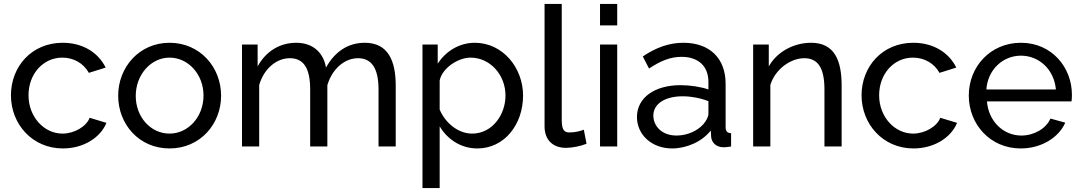

<svg xmlns="http://www.w3.org/2000/svg" viewBox="-20 -750 5535 983"><path d="M302 10C407 10 494 -45 525 -121L439 -147C423 -103 361 -66 300 -66C205 -66 126 -152 126 -262C126 -373 202 -455 299 -455C357 -455 408 -426 435 -377L521 -404C483 -481 404 -531 301 -531C142 -531 36 -409 36 -262C36 -115 145 10 302 10Z M585 -260C585 -115 691 10 848 10C1005 10 1112 -115 1112 -260C1112 -406 1004 -531 848 -531C693 -531 585 -406 585 -260ZM848 -66C752 -66 675 -150 675 -259C675 -368 753 -455 848 -455C944 -455 1022 -369 1022 -261C1022 -152 944 -66 848 -66Z M2006 0V-312C2006 -437 1968 -531 1848 -531C1763 -531 1695 -487 1649 -404C1637 -478 1584 -531 1497 -531C1412 -531 1341 -487 1299 -410V-522H1219V0H1307V-315C1331 -397 1394 -452 1464 -452C1533 -452 1568 -403 1568 -292V0H1656V-314C1680 -395 1742 -452 1813 -452C1882 -452 1918 -401 1918 -292V0Z M2231 -103C2270 -38 2338 10 2424 10C2562 10 2658 -112 2658 -261C2658 -403 2554 -531 2411 -531C2332 -531 2262 -488 2221 -424V-522H2143V213H2231ZM2568 -261C2568 -162 2500 -66 2397 -66C2326 -66 2260 -120 2231 -189V-338C2244 -402 2326 -455 2389 -455C2490 -455 2568 -366 2568 -261Z M2768 -730V-103C2768 -34 2810 7 2878 7C2909 7 2954 -2 2983 -14L2969 -86C2952 -79 2925 -72 2897 -72C2874 -72 2856 -77 2856 -135V-730Z M3052 -620H3140V-730H3052ZM3052 0H3140V-522H3052Z M3241 -151C3241 -61 3316 10 3421 10C3493 10 3573 -23 3619 -82L3621 -49C3623 -24 3643 4 3685 4C3693 4 3705 3 3723 0V-68C3703 -69 3695 -78 3695 -100V-321C3695 -453 3612 -531 3479 -531C3406 -531 3339 -507 3271 -461L3303 -399C3361 -438 3412 -459 3469 -459C3557 -459 3607 -410 3607 -330V-292C3567 -306 3511 -314 3464 -314C3332 -314 3241 -250 3241 -151ZM3581 -114C3551 -80 3498 -56 3444 -56C3365 -56 3325 -108 3325 -158C3325 -219 3385 -257 3475 -257C3519 -257 3566 -248 3607 -232V-167C3607 -154 3597 -132 3581 -114Z M4289 0V-312C4289 -438 4254 -531 4133 -531C4041 -531 3957 -483 3916 -410V-522H3836V0H3924V-315C3948 -394 4026 -452 4098 -452C4167 -452 4201 -403 4201 -292V0Z M4657 10C4762 10 4849 -45 4880 -121L4794 -147C4778 -103 4716 -66 4655 -66C4560 -66 4481 -152 4481 -262C4481 -373 4557 -455 4654 -455C4712 -455 4763 -426 4790 -377L4876 -404C4838 -481 4759 -531 4656 -531C4497 -531 4391 -409 4391 -262C4391 -115 4500 10 4657 10Z M5206 10C5311 10 5400 -45 5434 -122L5358 -143C5336 -91 5273 -56 5209 -56C5118 -56 5041 -128 5033 -231H5466C5467 -237 5468 -251 5468 -265C5468 -405 5365 -531 5207 -531C5050 -531 4940 -408 4940 -261C4940 -114 5049 10 5206 10ZM5030 -292C5037 -393 5114 -465 5207 -465C5300 -465 5377 -394 5386 -292Z"/></svg>

Font: FIGSv2-sans-serif Medium
Style: Regular
Weight: 500
Designer: Matt McInerney, Pablo Impallari, Rodrigo Fuenzalida,Mirko Velimirovic
Foundry: Matt McInerney, Pablo Impallari, Rodrigo Fuenzalida
Version: Version 4.021;hotconv 1.0.109;makeotfexe 2.5.65596